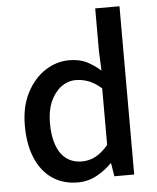

<svg xmlns="http://www.w3.org/2000/svg" viewBox="-56 -845 742 906"><g transform="rotate(-5 315.0 -391.5)"><path d="M276 14Q208 14 157 -20Q106 -54 78 -119Q50 -184 50 -275Q50 -364 83.5 -429Q117 -494 170.5 -529Q224 -564 285 -564Q333 -564 366.5 -547.5Q400 -531 433 -502L429 -593V-797H544V0H450L440 -62H437Q406 -30 365 -8Q324 14 276 14ZM304 -83Q339 -83 369 -99Q399 -115 429 -150V-418Q399 -445 369 -456.5Q339 -468 308 -468Q270 -468 238.5 -444.5Q207 -421 188 -378.5Q169 -336 169 -276Q169 -214 185 -170.5Q201 -127 231.5 -105Q262 -83 304 -83Z"/></g></svg>

Font: Noto Sans SC Medium
Style: Regular
Weight: 500
Designer: Ryoko NISHIZUKA  (kana, bopomofo & ideographs); Paul D. Hunt (Latin, Greek & Cyrillic); Sandoll Communications , Soo-you
Foundry: Adobe
Version: Version 2.004-H2;hotconv 1.0.118;makeotfexe 2.5.65603